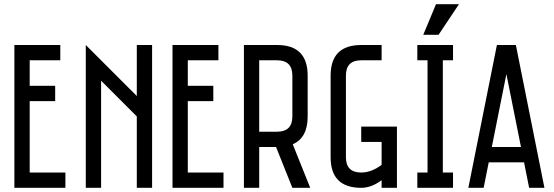

<svg xmlns="http://www.w3.org/2000/svg" viewBox="-20 -899 2650 919"><path d="M268.6 -683.6V-610.4H122.1V-488.3H244.1V-415H122.1V-73.2H293V0H48.8V-683.6Z M708 -683.6V0H634.8V-341.8L463.9 -512.7V0H390.6V-683.6L634.8 -439.5V-683.6Z M1025.4 -683.6V-610.4H878.9V-488.3H1001V-415H878.9V-73.2H1049.8V0H805.7V-683.6Z M1306.2 -683.6Q1452.6 -683.6 1452.6 -537.1V-341.8Q1452.6 -239.3 1381.3 -208.5L1464.8 0H1379.4L1301.3 -195.3H1220.7V0H1147.5V-683.6ZM1220.7 -610.4V-268.6H1306.2Q1379.4 -268.6 1379.4 -341.8V-537.1Q1379.4 -610.4 1306.2 -610.4Z M1709 0Q1562.5 0 1562.5 -146.5V-537.1Q1562.5 -683.6 1709 -683.6H1806.6V-610.4H1709Q1635.7 -610.4 1635.7 -537.1V-146.5Q1635.7 -73.2 1709 -73.2Q1757.8 -73.2 1806.6 -109.9V-219.7H1709V-293H1879.9V0H1806.6V-36.6Q1757.8 0 1709 0Z M2148.4 -683.6V-610.4H2099.6V-73.2H2148.4V0H1977.5V-73.2H2026.4V-610.4H1977.5V-683.6ZM2005.9 -732.4 2066.9 -878.9H2176.8L2079.1 -732.4Z M2221.7 0 2358.4 -683.6H2449.2L2585.9 0H2512.7L2488.3 -122.1H2319.3L2294.9 0ZM2334 -195.3H2473.6L2403.8 -544.4Z"/></svg>

Font: Saniretro
Style: Regular
Weight: 400
Designer: Jayvee D. Enaguas (Grand Chaos)
Version: Version 1.0 - 6/10/2013